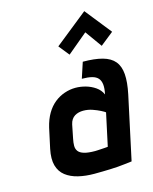

<svg xmlns="http://www.w3.org/2000/svg" viewBox="-113 -812 717 899"><g transform="rotate(-15 245.5 -363.0)"><path d="M484 -610 383 -737 223 -609 264 -558 362 -640 420 -559ZM376 -335Q366 -358 345 -372.5Q324 -387 299 -394Q274 -401 250 -401Q223 -401 196.5 -392Q170 -383 147.5 -365Q125 -347 108.5 -319Q92 -291 83 -253L62 -156Q52 -108 61 -76Q70 -44 94.5 -25Q119 -6 154.5 2.5Q190 11 232 11Q252 11 271.5 10.5Q291 10 309.5 9.5Q328 9 346 7.5Q364 6 381 4Q398 2 415 0L481 -307Q493 -364 490 -403Q487 -442 467.5 -465.5Q448 -489 410 -499.5Q372 -510 315 -510L290 -434Q319 -434 338.5 -429Q358 -424 368 -412.5Q378 -401 380 -382Q382 -363 376 -335ZM359 -253 325 -95Q325 -95 320.5 -94.5Q316 -94 308.5 -93.5Q301 -93 292.5 -92.5Q284 -92 276 -91.5Q268 -91 263 -91Q229 -91 209.5 -97Q190 -103 182 -114Q174 -125 174 -140Q174 -155 178 -174L191 -239Q194 -253 200.5 -262.5Q207 -272 216 -277.5Q225 -283 235.5 -285.5Q246 -288 257 -288Q280 -288 301.5 -280.5Q323 -273 338.5 -265Q354 -257 359 -253Z"/></g></svg>

Font: Advent Pro
Style: Italic
Weight: 400
Italic angle: -12°
Designer: VivaRado, Andreas Kalpakidis
Foundry: VivaRado, Andreas Kalpakidis
Version: Version 3.000